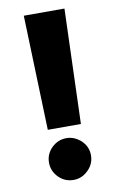

<svg xmlns="http://www.w3.org/2000/svg" viewBox="-85 -774 509 831"><g transform="rotate(-10 170.0 -358.5)"><path d="M80.6 -727.1H259.3L242.7 -222.7H97.2ZM169.9 10.3Q131.8 10.3 105 -16.6Q77.6 -43.9 77.6 -82Q77.6 -119.1 105 -146.5Q132.8 -173.3 169.9 -173.3Q205.1 -173.3 234.4 -146.5Q262.2 -119.6 262.2 -82Q262.2 -56.6 249.5 -35.6Q235.8 -14.6 215.3 -2Q195.3 10.3 169.9 10.3Z"/></g></svg>

Font: My Font
Style: Regular
Weight: 500
Designer: Rasmus Andersson
Foundry: rsms
Version: Version 0.001